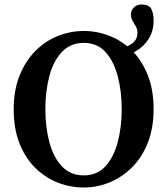

<svg xmlns="http://www.w3.org/2000/svg" viewBox="-20 -818 744 855"><path d="M353 17Q293 17 237 -5Q181 -27 136.5 -71Q92 -115 66.5 -180Q41 -245 41 -332Q41 -416 67 -481Q93 -546 137 -590.5Q181 -635 237 -657.5Q293 -680 353 -680Q413 -680 468.5 -658Q524 -636 568 -592.5Q612 -549 638 -483.5Q664 -418 664 -332Q664 -248 638.5 -183Q613 -118 568.5 -73.5Q524 -29 468.5 -6Q413 17 353 17ZM353 -37Q413 -37 450 -78Q487 -119 504.5 -186Q522 -253 522 -332Q522 -411 504.5 -478Q487 -545 450 -586Q413 -627 353 -627Q293 -627 255 -586Q217 -545 199.5 -478Q182 -411 182 -332Q182 -253 199.5 -186Q217 -119 255 -78Q293 -37 353 -37ZM503 -564 498 -599Q543 -606 567.5 -623.5Q592 -641 592 -672Q592 -688 585 -700Q578 -712 570.5 -725Q563 -738 563 -755Q563 -771 576 -784.5Q589 -798 610 -798Q621 -798 631 -795.5Q641 -793 651 -784Q659 -769 661.5 -755Q664 -741 664 -726Q664 -680 642 -645Q620 -610 583.5 -589Q547 -568 503 -564Z"/></svg>

Font: Source Serif Pro Semibold
Style: Regular
Weight: 600
Designer: Frank Grießhammer
Foundry: Adobe Systems Incorporated
Version: Version 3.000;hotconv 1.0.109;makeotfexe 2.5.65596